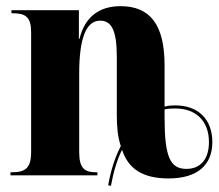

<svg xmlns="http://www.w3.org/2000/svg" viewBox="-20 -569 709 623"><path d="M331 32 340 34C348 -11 360 -51 376 -83C396 -22 442 10 527 10C621 10 669 -34 669 -108C669 -182 623 -227 549 -227C536 -227 525 -226 514 -223V-357C514 -489 467 -549 371 -549C302 -549 255 -514 238 -443H236V-536H17V-526H21C63 -526 81 -514 81 -464V-76C81 -23 62 -10 18 -10H14V0H296V-10H292C254 -10 237 -23 237 -76V-331C237 -441 258 -502 305 -502C341 -502 359 -472 359 -385V-197C359 -158 362 -124 372 -95C354 -61 340 -18 331 32ZM585 -21C532 -21 514 -60 514 -188V-213C515 -216 536 -217 549 -217C616 -217 658 -176 658 -108C658 -53 631 -21 585 -21Z"/></svg>

Font: Noto Serif Display Condensed ExtraBold
Style: Regular
Weight: 800
Width: 3
Designer: Monotype Design Team
Foundry: Monotype Imaging Inc.
Version: Version 2.009